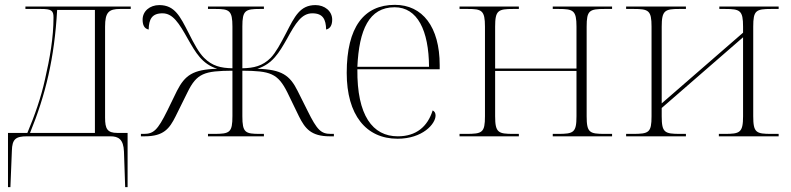

<svg xmlns="http://www.w3.org/2000/svg" viewBox="-20 -563 3265 793"><path d="M13 210H23L29 61C30 11 45 0 92 0H436C469 0 490 12 492 63L497 210H507V-14H465C423 -14 414 -31 414 -77V-453C414 -512 429 -526 476 -526H520V-536H85V-526H148C192 -526 201 -520 201 -491C201 -408 186 -323 166 -236C150 -162 123 -85 93 -14H13ZM104 -14C168 -170 205 -323 216 -522H372V-14Z M562 0H578C656 0 680 -32 705 -82L754 -181C793 -261 824 -270 940 -271V-84C940 -15 929 -10 863 -10H839V0H1070V-10H1054C993 -10 981 -15 981 -83V-271C1096 -270 1127 -261 1167 -181L1215 -82C1240 -32 1265 0 1342 0H1359V-10H1347C1306 -10 1290 -25 1250 -106L1209 -188C1177 -252 1144 -276 1043 -279C1106 -299 1133 -346 1165 -402C1201 -468 1226 -508 1270 -508C1314 -508 1326 -483 1327 -441C1345 -445 1352 -461 1352 -482C1352 -517 1321 -542 1283 -542C1219 -542 1197 -495 1162 -427C1138 -381 1119 -346 1098 -324C1064 -290 1028 -282 981 -281V-454C981 -520 993 -526 1054 -526H1070V-536H839V-526H870C927 -526 940 -520 940 -453V-281C892 -282 857 -290 823 -324C801 -346 782 -381 759 -427C724 -495 702 -542 638 -542C599 -542 569 -517 569 -482C569 -461 575 -445 594 -441C595 -483 607 -508 651 -508C694 -508 719 -468 756 -402C788 -346 814 -299 877 -279C776 -276 744 -252 711 -188L671 -106C631 -25 614 -10 574 -10H562Z M1622 10C1725 10 1779 -51 1779 -86C1779 -96 1775 -103 1767 -107C1746 -40 1699 0 1623 0C1519 0 1454 -86 1456 -277H1796V-294C1796 -452 1725 -543 1611 -543C1483 -543 1412 -451 1412 -262C1412 -88 1492 10 1622 10ZM1752 -287H1456C1463 -440 1504 -533 1610 -533C1704 -533 1751 -438 1752 -287Z M1878 0H2123V-10H2100C2038 -10 2025 -15 2025 -83V-270H2361V-83C2361 -15 2349 -10 2284 -10H2263V0H2508V-10H2478C2415 -10 2403 -15 2403 -83V-453C2403 -520 2414 -526 2478 -526H2508V-536H2263V-526H2287C2348 -526 2361 -520 2361 -453V-280H2025V-453C2025 -520 2037 -526 2100 -526H2123V-536H1878V-526H1912C1970 -526 1983 -520 1983 -453V-83C1983 -15 1972 -10 1905 -10H1878Z M2566 0H2813V-10H2790C2725 -10 2713 -15 2713 -83V-117L3049 -409V-83C3049 -15 3036 -10 2973 -10H2949V0H3196V-10H3166C3103 -10 3091 -15 3091 -83V-453C3091 -520 3102 -526 3166 -526H3196V-536H2951V-526H2974C3037 -526 3049 -520 3049 -453V-428L2713 -136V-453C2713 -520 2726 -526 2786 -526H2813V-536H2566V-526H2597C2659 -526 2671 -520 2671 -453V-83C2671 -15 2660 -10 2593 -10H2566Z"/></svg>

Font: Noto Serif Display ExtraLight
Style: Regular
Weight: 200
Designer: Monotype Design Team
Foundry: Monotype Imaging Inc.
Version: Version 2.009